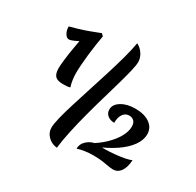

<svg xmlns="http://www.w3.org/2000/svg" viewBox="-178 -967 1273 1249"><g transform="rotate(30 458.0 -343.0)"><path d="M293 -695Q287 -662 281 -622Q275 -582 270.5 -541Q266 -500 263.5 -464Q261 -428 261 -402Q261 -376 265 -349Q269 -322 276 -302Q269 -299 256 -297.5Q243 -296 223 -296Q181 -296 164 -313.5Q147 -331 147 -374Q147 -395 152 -437.5Q157 -480 166 -533Q175 -586 185 -638L229 -621Q198 -603 174.5 -591Q151 -579 135.5 -573Q120 -567 111 -567Q94 -567 81 -588.5Q68 -610 68 -640Q99 -648 132.5 -658Q166 -668 202.5 -681.5Q239 -695 277 -710ZM509 -768Q538 -754 557 -725Q576 -696 576 -665Q576 -641 564.5 -593.5Q553 -546 535 -482.5Q517 -419 495.5 -345.5Q474 -272 454 -196.5Q434 -121 418.5 -49.5Q403 22 396 82Q355 78 327.5 50.5Q300 23 300 -14Q300 -41 312.5 -92Q325 -143 346 -210Q367 -277 391 -352Q415 -427 439 -503Q463 -579 481.5 -647Q500 -715 509 -768ZM607 -48 564 -49Q620 -81 661.5 -120.5Q703 -160 726.5 -201.5Q750 -243 750 -281Q750 -307 736.5 -321Q723 -335 700 -335Q672 -335 655 -311Q638 -287 638 -245Q607 -245 587 -261.5Q567 -278 567 -305Q567 -343 608.5 -368.5Q650 -394 713 -394Q781 -394 821.5 -365Q862 -336 862 -287Q862 -244 831.5 -201Q801 -158 744 -119Q687 -80 607 -48ZM510 23Q510 -15 542 -42Q574 -69 617 -69Q627 -69 631 -68Q635 -67 641 -66.5Q647 -66 663 -66Q703 -66 744 -70Q785 -74 817.5 -80.5Q850 -87 863 -94Q860 -39 838.5 -8.5Q817 22 782 22Q762 22 720.5 14Q679 6 626 6Q594 6 564 10.5Q534 15 510 23Z"/></g></svg>

Font: Merienda
Style: Bold
Weight: 700
Designer: Eduardo Rodriguez Tunni
Foundry: Eduardo Rodriguez Tunni
Version: Version 2.001